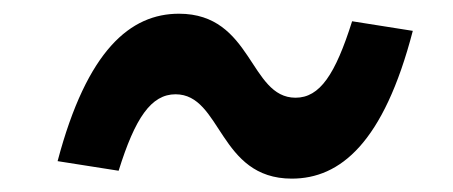

<svg xmlns="http://www.w3.org/2000/svg" viewBox="-20 -472 660 280"><path d="M405.5 -211.5C476 -211.5 539.5 -263.5 582 -427L493.5 -441C469 -363.5 446.5 -329.5 411 -329.5C343.5 -329.5 348.5 -452 241 -452C170.5 -452 107 -399.5 64 -237L153 -223C177 -300 200.5 -334.5 236 -334.5C303.5 -334.5 298.5 -211.5 405.5 -211.5Z"/></svg>

Font: Monaspace Neon SemiBold
Style: Italic
Weight: 600
Italic angle: -11°
Designer: Riley Cran & the Lettermatic Team
Foundry: Lettermatic
Version: Version 1.200 (Monaspace Neon)